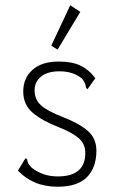

<svg xmlns="http://www.w3.org/2000/svg" viewBox="-20 -697 440 727"><path d="M198 10Q150 10 112.5 -6Q75 -22 48 -51L72 -91L77 -98L83 -94Q83 -88 86 -80.5Q89 -73 100 -62Q119 -47 143.5 -38Q168 -29 199 -29Q303 -29 303 -118Q303 -152 278.5 -173.5Q254 -195 201 -216Q141 -239 104.5 -269.5Q68 -300 68 -351Q68 -401 103 -432.5Q138 -464 203 -464Q253 -464 285 -448.5Q317 -433 341 -401L317 -367L311 -359L306 -364Q305 -370 303 -378Q301 -386 291 -399Q258 -427 205 -427Q160 -427 135.5 -407Q111 -387 111 -355Q111 -320 135.5 -298Q160 -276 220 -253Q283 -228 314 -200Q345 -172 345 -126Q345 -63 309.5 -26.5Q274 10 198 10ZM198 -509 174 -524 246 -677 284 -652Z"/></svg>

Font: Inconsolata Condensed Light
Style: Regular
Weight: 300
Width: 3
Monospace: yes
Designer: Raph Levien, Cyreal, Brenton Simpson
Foundry: Raph Levien, Cyreal, Google
Version: Version 3.001; ttfautohint (v1.8.2.53-6de2)